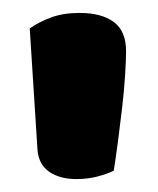

<svg xmlns="http://www.w3.org/2000/svg" viewBox="-20 -653 244 297"><path d="M156 -389Q146 -384 131 -380Q116 -376 98 -376Q73 -376 56.5 -387Q40 -398 38 -421L26 -609Q40 -619 59 -626Q78 -633 103 -633Q137 -633 156 -619Q175 -605 175 -574Q175 -560 173.5 -536.5Q172 -513 169 -487Q166 -461 162.5 -434.5Q159 -408 156 -389Z"/></svg>

Font: Baloo Tammudu 2
Style: Bold
Weight: 700
Designer: Maithili Shingre, Omkar Shende and Ek Type
Foundry: Ek Type
Version: Version 1.640;hotconv 1.0.111;makeotfexe 2.5.65597; ttfautoh